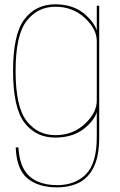

<svg xmlns="http://www.w3.org/2000/svg" viewBox="-20 -618 542 868"><path d="M237.5 229Q294 229 336.8 208Q379.5 187 404 137Q428.5 87 428.5 3V-592H417.5V-465V2Q417.5 119.5 369 169.2Q320.5 219 237.5 219Q187 219 148.5 201.8Q110 184.5 88.8 148.5Q67.5 112.5 63 48.5H51Q55 148 104.2 188.5Q153.5 229 237.5 229ZM230 4Q314.5 4 368 -42.8Q421.5 -89.5 421.5 -135.5L417.5 -163Q417.5 -108 363.2 -57.5Q309 -7 230.5 -7Q150 -7 100.2 -71.2Q50.5 -135.5 50.5 -297Q50.5 -459 100.2 -523.2Q150 -587.5 230.5 -587.5Q309 -587.5 363.2 -537.2Q417.5 -487 417.5 -432L420.5 -459Q420.5 -502 367.5 -550.2Q314.5 -598.5 230 -598.5Q142 -598.5 90.5 -531Q39 -463.5 39 -297Q39 -131 90.5 -63.5Q142 4 230 4Z"/></svg>

Font: Anybody Thin
Style: Regular
Weight: 100
Designer: Tyler Finck
Foundry: Etcetera Type Company
Version: Version 1.114;gftools[0.9.25]